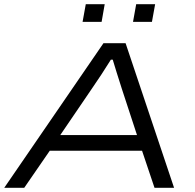

<svg xmlns="http://www.w3.org/2000/svg" viewBox="-30 -891 927 911"><path d="M361.8 -787.1 377 -871.1H466.8L452.1 -787.1ZM601.1 -787.1 616.2 -871.1H706.1L690.9 -787.1ZM-9.8 0 460.9 -686H565.9L795.9 0H703.1L644 -175.8H206.1L85 0ZM255.9 -250H620.1L547.9 -470.2Q541 -490.2 523.2 -548.1Q505.4 -606 504.9 -607.9H496.1Q450.2 -534.2 405.8 -470.2Z"/></svg>

Font: Archivo Expanded Light
Style: Italic
Weight: 300
Width: 7
Italic angle: -10°
Designer: Hector Gatti
Foundry: Omnibus-Type
Version: Version 2.001